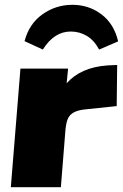

<svg xmlns="http://www.w3.org/2000/svg" viewBox="-20 -778 511 798"><path d="M467 -508 465 -337 340 -324Q306 -321 288 -311.5Q270 -302 262.5 -285.5Q255 -269 252 -238L233 0H25L65 -493H263L257 -432Q316 -498 425 -506ZM471 -606 392 -572Q371 -611 340.5 -629Q310 -647 274 -647Q205 -647 158 -572L82 -607Q101 -679 156.5 -718.5Q212 -758 281 -758Q349 -758 401.5 -718.5Q454 -679 471 -606Z"/></svg>

Font: Nunito Sans Heavy Heavy
Style: Italic
Weight: 400
Italic angle: -4.541°
Designer: Vernon Adams
Foundry: Vernon Adams
Version: Version 2.002